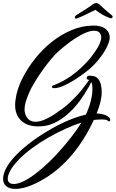

<svg xmlns="http://www.w3.org/2000/svg" viewBox="-65 -856 750 1244"><path d="M35 368Q-4 368 -24.5 350.5Q-45 333 -45 302Q-45 276 -29.5 242.5Q-14 209 19 171Q54 130 110.5 84.5Q167 39 235 -2Q304 -44 371 -73Q438 -102 491 -113Q512 -157 523 -201Q534 -245 534 -278Q534 -292 532.5 -304Q531 -316 526 -325L518 -308Q514 -298 503 -281Q482 -243 450.5 -200.5Q419 -158 378.5 -121Q338 -84 289.5 -60.5Q241 -37 185 -37Q178 -37 169.5 -37.5Q161 -38 153 -39Q97 -46 65 -82Q33 -118 33 -175Q33 -182 33.5 -190Q34 -198 35 -205Q43 -273 77.5 -343Q112 -413 161.5 -475Q211 -537 265 -580Q330 -633 400 -661.5Q470 -690 535 -690Q544 -690 553 -690Q562 -690 571 -688Q606 -683 626 -662.5Q646 -642 646 -613Q646 -601 641 -586Q630 -549 602 -507.5Q574 -466 536 -428Q520 -412 489 -388Q458 -364 420.5 -340Q383 -316 346.5 -300Q310 -284 284 -285H282Q272 -285 272 -294Q272 -301 278 -302Q343 -326 400 -367Q457 -408 513 -471Q520 -479 532 -495Q544 -511 556 -529Q568 -547 575 -561Q583 -577 587 -590.5Q591 -604 591 -615Q591 -638 573 -650Q562 -657 545 -657Q514 -657 471.5 -635.5Q429 -614 386 -582Q343 -550 309 -519Q292 -504 268 -475Q216 -414 165 -332Q152 -311 141 -291Q130 -271 122 -251Q109 -221 101.5 -195Q94 -169 94 -147Q94 -131 99 -116Q117 -67 165 -67Q197 -67 235 -86Q261 -98 289 -116.5Q317 -135 341 -153Q365 -171 378 -183Q435 -236 465.5 -275Q496 -314 513 -338Q512 -338 511.5 -338.5Q511 -339 510 -339Q497 -340 497 -351Q497 -362 511 -366Q522 -366 540 -363Q558 -360 570 -346Q594 -319 594 -259Q594 -201 561 -121Q618 -119 645 -92Q649 -87 649 -80Q649 -70 641 -70Q637 -70 633 -74Q627 -82 594 -82Q575 -82 543 -79Q457 107 326 225Q277 269 223 301.5Q169 334 116 353Q70 368 35 368ZM25 336Q62 336 118 302Q163 274 215 228.5Q267 183 319 125Q364 75 401.5 26Q439 -23 463 -62Q416 -47 360.5 -22Q305 3 249 35Q193 67 143.5 103.5Q94 140 59 176Q20 216 2.5 248Q-15 280 -15 301Q-15 336 25 336ZM428 -735Q420 -735 420 -745Q420 -750 428 -757Q442 -766 463 -779Q484 -792 503 -804.5Q522 -817 530 -823Q544 -836 560 -836Q566 -836 573 -832Q580 -828 584 -823Q590 -817 603.5 -804.5Q617 -792 633 -779Q649 -766 661 -756Q665 -752 665 -748Q665 -744 661 -740.5Q657 -737 653 -737Q648 -739 633.5 -744.5Q619 -750 599 -761Q587 -768 576.5 -775.5Q566 -783 553 -792Q540 -785 524 -778Q508 -771 497 -765Q478 -755 456.5 -746Q435 -737 429 -735Z"/></svg>

Font: Birthstone Bounce Medium
Style: Regular
Weight: 500
Designer: Robert E. Leuschke
Foundry: Rob Leuschke
Version: Version 1.010; ttfautohint (v1.8.3)